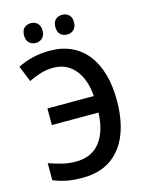

<svg xmlns="http://www.w3.org/2000/svg" viewBox="-133 -982 826 1074"><g transform="rotate(-15 280.0 -445.5)"><path d="M209.5 -627.4Q169.9 -627.4 134.3 -616.5Q98.6 -605.5 65.9 -588.9L28.3 -681.6Q69.3 -702.6 115.7 -713.6Q162.1 -724.6 214.8 -724.6Q284.2 -724.6 338.4 -699.7Q392.6 -674.8 429.9 -627.4Q467.3 -580.1 486.8 -512.5Q506.3 -444.8 506.3 -358.9Q506.3 -248.5 473.9 -165.5Q441.4 -82.5 375.5 -36.4Q309.6 9.8 209 9.8Q159.2 9.8 118.4 2Q77.6 -5.9 41.5 -21.5V-120.1Q80.1 -106 118.7 -96.7Q157.2 -87.4 197.8 -87.4Q244.1 -87.4 279.1 -103.5Q314 -119.6 337.6 -150.4Q361.3 -181.2 374.3 -223.9Q387.2 -266.6 389.2 -319.8H119.1V-416H387.7Q384.8 -460.9 372.1 -499.3Q359.4 -537.6 336.9 -566.4Q314.5 -595.2 282.7 -611.3Q251 -627.4 209.5 -627.4ZM98.6 -843.8Q98.6 -873 113.8 -887Q128.9 -900.9 151.9 -900.9Q174.8 -900.9 190.2 -886.7Q205.6 -872.6 205.6 -843.8Q205.6 -815.9 190.2 -801.3Q174.8 -786.6 151.9 -786.6Q128.9 -786.6 113.8 -801Q98.6 -815.4 98.6 -843.8ZM279.8 -843.8Q279.8 -873 295.2 -887Q310.5 -900.9 333.5 -900.9Q356.4 -900.9 372.1 -886.7Q387.7 -872.6 387.7 -843.8Q387.7 -815.9 372.1 -801.3Q356.4 -786.6 333.5 -786.6Q310.1 -786.6 294.9 -801.3Q279.8 -815.9 279.8 -843.8Z"/></g></svg>

Font: Open Sans SemiCondensed SemiBold
Style: Regular
Weight: 600
Width: 4
Designer: Monotype Design Team
Foundry: Monotype Imaging Inc.
Version: Version 3.000